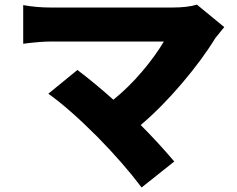

<svg xmlns="http://www.w3.org/2000/svg" viewBox="-20 -747 1040 844"><path d="M845.7 -726.6 965.8 -627.9Q930.7 -585.9 926.8 -580.1Q871.1 -488.3 780.8 -381.8Q690.4 -275.4 598.6 -197.3Q673.8 -122.1 746.1 -37.1L602.5 77.1Q522.5 -29.3 407.2 -146.5Q282.2 -271.5 192.4 -335L320.3 -439.5Q397.5 -380.9 478.5 -308.6Q546.9 -364.3 605.5 -433.6Q664.1 -502.9 700.2 -564.5H205.1Q157.2 -564.5 82 -554.7V-724.6Q139.6 -713.9 205.1 -713.9H736.3Q804.7 -713.9 845.7 -726.6Z"/></svg>

Font: GenEi Gothic M Heavy
Style: Regular
Weight: 800
Designer: o_tamon (Modified); [Source Han Sans]
Ryoko NISHIZUKA  (kana & ideographs); Paul D. Hunt (Latin, Greek & Cyrillic); Wenl
Version: Version 1.1a;Original Version 1.004